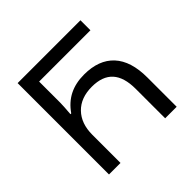

<svg xmlns="http://www.w3.org/2000/svg" viewBox="-177 -888 1061 1061"><g transform="rotate(-45 353.5 -357.0)"><path d="M98 -714H589V-636H188V-472Q188 -447 183 -386H189Q225 -438 275 -463Q325 -488 391 -488Q506 -488 566.5 -422.5Q627 -357 627 -229V0H537V-230Q537 -321 496.5 -365.5Q456 -410 374 -410Q287 -410 237.5 -359Q188 -308 188 -220V0H98Z"/></g></svg>

Font: Noto Sans Georgian
Style: Regular
Weight: 400
Designer: Monotype Design team
Foundry: Monotype Imaging Inc.
Version: Version 1.000